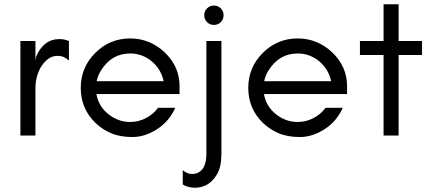

<svg xmlns="http://www.w3.org/2000/svg" viewBox="-20 -631 2005 894"><path d="M301 -349Q277 -371 249.5 -371Q222 -371 202.5 -355.5Q183 -340 170 -318Q145 -274 145 -220V0H75V-440H145V-349L148 -367Q183 -449 257 -449Q280 -449 301 -440Z M816 -230V-193H429Q439 -136 484 -100Q530 -63 586 -63Q624 -63 658.5 -80.5Q693 -98 716 -129H796Q768 -66 711.5 -29.5Q655 7 596.5 7Q538 7 496.5 -11Q455 -29 423 -60Q356 -126 356 -222Q356 -317 423.5 -384.5Q491 -452 586 -452Q678 -452 747 -387Q816 -321 816 -230ZM742 -253Q730 -309 686 -346Q642 -382 586 -382Q500 -382 451 -304Q436 -281 430 -253Z M1008 -592Q1021 -579 1021 -560Q1021 -541 1008 -528Q995 -515 976 -515Q957 -515 944 -528Q931 -541 931 -560Q931 -579 944 -592Q957 -605 976 -605Q995 -605 1008 -592ZM1011 84Q1011 146 990.5 180.5Q970 215 942 230Q916 243 889 243Q886 243 882 243Q851 241 831 228V161Q844 173 862 178Q870 179 877 179Q888 179 898 175Q941 158 941 85V-440H1011Z M1596 -230V-193H1209Q1219 -136 1264 -100Q1310 -63 1366 -63Q1404 -63 1438.5 -80.5Q1473 -98 1496 -129H1576Q1548 -66 1491.5 -29.5Q1435 7 1376.5 7Q1318 7 1276.5 -11Q1235 -29 1203 -60Q1136 -126 1136 -222Q1136 -317 1203.5 -384.5Q1271 -452 1366 -452Q1458 -452 1527 -387Q1596 -321 1596 -230ZM1522 -253Q1510 -309 1466 -346Q1422 -382 1366 -382Q1280 -382 1231 -304Q1216 -281 1210 -253Z M1656 -375V-440H1766V-611H1836V-440H1945V-375H1836V0H1766V-375Z"/></svg>

Font: Puffins on Iceburgs
Style: Regular
Weight: 400
Version: Version 1.0